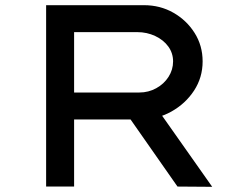

<svg xmlns="http://www.w3.org/2000/svg" viewBox="-20 -720 963 741"><path d="M158 0V-700H536Q598 -700 649 -671Q700 -642 731 -593Q762 -544 762 -483Q762 -421 729 -370.5Q696 -320 641.5 -289.5Q587 -259 522 -259H266V0ZM665 0 444 -316 558 -341 799 1ZM266 -363H518Q553 -363 583 -379.5Q613 -396 630.5 -423.5Q648 -451 648 -483Q648 -515 629.5 -540.5Q611 -566 579 -581Q547 -596 510 -596H266Z"/></svg>

Font: Lexend Peta
Style: Regular
Weight: 400
Designer: Bonnie Shaver-Troup, Thomas Jockin
Foundry: Lexend
Version: Version 1.007